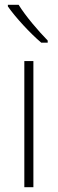

<svg xmlns="http://www.w3.org/2000/svg" viewBox="-20 -785 242 805"><path d="M58 -765H13V-758C45 -712 106 -646 153 -606H180V-615C140 -656 87 -718 58 -765ZM120 0V-529H82V0Z"/></svg>

Font: Noto Sans Thai Looped SemiCondensed ExtraLight
Style: Regular
Weight: 200
Width: 4
Designer: Sasikarn Vongin, Ben Mitchell
Foundry: The Fontpad Ltd
Version: Version 1.001